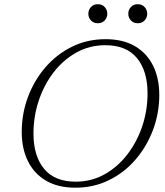

<svg xmlns="http://www.w3.org/2000/svg" viewBox="-20 -862 766 892"><path d="M720 -421Q720 -336.5 691 -259Q662 -181.5 609.8 -120.8Q557.5 -60 486.2 -25Q415 10 330.5 10Q249 10 193.5 -22.8Q138 -55.5 109.5 -113.8Q81 -172 81 -249Q81 -333.5 109.8 -411Q138.5 -488.5 191 -549.2Q243.5 -610 314.5 -645Q385.5 -680 470 -680Q552 -680 607.5 -647.2Q663 -614.5 691.5 -556.2Q720 -498 720 -421ZM135.5 -241.5Q135.5 -137.5 184.8 -77.8Q234 -18 332 -18Q404.5 -18 465.5 -52Q526.5 -86 571.2 -144Q616 -202 640.8 -275.5Q665.5 -349 665.5 -428.5Q665.5 -532.5 616.2 -592.2Q567 -652 469 -652Q396 -652 335 -618Q274 -584 229.2 -526Q184.5 -468 160 -394.5Q135.5 -321 135.5 -241.5ZM434.5 -754Q414.5 -754 402.5 -767.2Q390.5 -780.5 390.5 -798Q390.5 -816 402.5 -829.2Q414.5 -842.5 434.5 -842.5Q454.5 -842.5 466.5 -829.2Q478.5 -816 478.5 -798Q478.5 -780.5 466.5 -767.2Q454.5 -754 434.5 -754ZM620 -754Q600 -754 588 -767.2Q576 -780.5 576 -798Q576 -816 588 -829.2Q600 -842.5 620 -842.5Q640 -842.5 652 -829.2Q664 -816 664 -798Q664 -780.5 652 -767.2Q640 -754 620 -754Z"/></svg>

Font: Newsreader 16pt Light
Style: Italic
Weight: 300
Italic angle: -17°
Designer: Hugues Gentile
Foundry: Production Type
Version: Version 1.003; ttfautohint (v1.8.3)